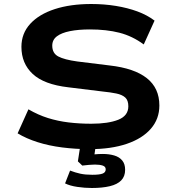

<svg xmlns="http://www.w3.org/2000/svg" viewBox="-20 -735 874 959"><path d="M428 10Q358 10 291 1.5Q224 -7 167.5 -25Q111 -43 68 -69L122 -189Q170 -161 219.5 -145.5Q269 -130 323 -123.5Q377 -117 436 -117Q521 -117 571 -137Q621 -157 621 -204Q621 -234 605.5 -248Q590 -262 561 -268Q532 -274 492 -278L321 -299Q200 -313 143.5 -365.5Q87 -418 87 -501Q87 -568 131 -616Q175 -664 253.5 -689.5Q332 -715 436 -715Q500 -715 558.5 -705.5Q617 -696 666 -678Q715 -660 752 -632L698 -513Q641 -555 576.5 -571.5Q512 -588 429 -588Q372 -588 329.5 -579.5Q287 -571 264 -553.5Q241 -536 241 -507Q241 -469 271 -453Q301 -437 366 -428L528 -408Q651 -394 713.5 -344.5Q776 -295 776 -208Q776 -141 733.5 -92Q691 -43 613 -16.5Q535 10 428 10ZM439 204Q403 204 366 198.5Q329 193 305 181L330 117Q356 127 381 132.5Q406 138 441 138Q477 138 492.5 132Q508 126 508 111Q508 97 493 92Q478 87 454 87Q443 87 424.5 88.5Q406 90 391 92L369 71L383 -20H460L448 63L413 44Q432 38 452 36Q472 34 494 34Q525 34 550.5 41.5Q576 49 590.5 66.5Q605 84 605 113Q605 146 585.5 166Q566 186 528.5 195Q491 204 439 204Z"/></svg>

Font: Nunito Sans 7pt Expanded
Style: Bold
Weight: 700
Width: 7
Designer: Vernon Adams
Foundry: Vernon Adams
Version: Version 3.101;gftools[0.9.27]